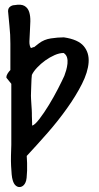

<svg xmlns="http://www.w3.org/2000/svg" viewBox="-20 -746 415 803"><path d="M6.8 -420.9V-422.9Q6.8 -430.7 12.2 -439Q17.6 -447.3 23.4 -453.1V-502.9Q23.4 -543 23.4 -563.5Q23.4 -584 22.5 -600.6Q21.5 -617.2 19.5 -637.7Q17.6 -658.2 13.7 -699.2Q13.7 -711.9 22.5 -718.3Q31.2 -724.6 41 -724.6Q68.4 -729.5 82.5 -721.2Q96.7 -712.9 102.1 -695.8Q107.4 -678.7 106.9 -656.7Q106.4 -634.8 105 -613.3Q103.5 -591.8 103 -573.2Q102.5 -554.7 109.4 -544.9Q122.1 -549.8 122.6 -549.3Q123 -548.8 122.6 -548.3Q122.1 -547.9 124.5 -550.3Q127 -552.7 142.6 -564.5Q164.1 -581.1 192.9 -585.4Q221.7 -589.8 247.1 -589.8Q306.6 -581.1 330.1 -553.2Q353.5 -525.4 350.6 -484.9Q347.7 -444.3 322.8 -395Q297.9 -345.7 260.7 -293.5Q223.6 -241.2 178.7 -189.9Q133.8 -138.7 91.8 -93.8Q92.8 -81.1 93.3 -64.5Q93.8 -47.9 93.3 -31.7Q92.8 -15.6 91.3 -2Q89.8 11.7 85.9 18.6Q81.1 28.3 73.7 32.7Q66.4 37.1 58.6 36.1Q50.8 35.2 43.9 28.3Q37.1 21.5 33.2 7.8Q30.3 -1 28.8 -16.6Q27.3 -32.2 26.4 -52.2Q25.4 -72.3 25.9 -94.7Q26.4 -117.2 27.3 -140.6V-395.5ZM109.4 -345.7Q109.4 -342.8 109.9 -332Q110.4 -321.3 111.3 -309.1Q112.3 -296.9 112.8 -286.1Q113.3 -275.4 113.3 -272.5Q113.3 -269.5 113.3 -262.2Q113.3 -254.9 113.8 -246.6Q114.3 -238.3 114.3 -231Q114.3 -223.6 114.3 -220.7Q125 -222.7 144.5 -248Q164.1 -273.4 184.6 -307.1Q205.1 -340.8 222.7 -375Q240.2 -409.2 249 -428.7Q252.9 -438.5 256.8 -452.1Q260.7 -465.8 262.2 -480Q263.7 -494.1 260.3 -505.9Q256.8 -517.6 246.1 -524.4Q228.5 -524.4 208.5 -515.6Q188.5 -506.8 169.4 -493.2Q150.4 -479.5 135.3 -463.4Q120.1 -447.3 113.3 -432.6Q112.3 -427.7 111.8 -415.5Q111.3 -403.3 110.8 -389.6Q110.4 -376 109.9 -363.3Q109.4 -350.6 109.4 -345.7Z"/></svg>

Font: Covered By Your Grace
Style: Regular
Weight: 400
Designer: Kimberly Geswein
Foundry: Kimberly Geswein
Version: Version 1.0